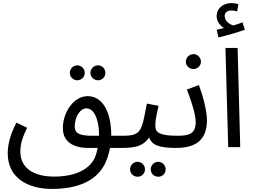

<svg xmlns="http://www.w3.org/2000/svg" viewBox="-20 -955 1645 1246"><path d="M616 -434C643 -434 664 -456 664 -482C664 -509 643 -531 616 -531C589 -531 567 -509 567 -482C567 -456 589 -434 616 -434ZM482 -434C508 -434 530 -456 530 -482C530 -509 508 -531 482 -531C455 -531 433 -509 433 -482C433 -456 455 -434 482 -434ZM316 271C469 271 596 229 658 114C675 81 687 42 694 5H767C799 5 817 -14 817 -37C817 -58 805 -74 777 -74H702C702 -239 640 -331 549 -331C455 -331 386 -220 388 -121C389 -35 455 5 553 5H614C610 26 604 47 597 65C564 142 470 191 332 191C213 191 112 146 112 28C112 -19 125 -62 156 -126L87 -159C36 -66 30 9 30 39C30 205 168 271 316 271ZM581 -74C505 -74 465 -85 465 -134C465 -192 498 -252 541 -252C589 -252 623 -183 623 -76L622 -74Z M767 5C861 5 909 -7 948 -63C964 -18 1003 5 1122 5C1154 5 1172 -15 1172 -37C1172 -58 1160 -74 1132 -74C991 -74 988 -107 988 -147C988 -179 1001 -232 1009 -268L933 -283C899 -106 900 -74 777 -74ZM1007 192C1034 192 1055 171 1055 144C1055 118 1034 95 1007 95C980 95 958 118 958 144C958 171 980 192 1007 192ZM873 192C899 192 921 171 921 144C921 118 899 95 873 95C846 95 824 118 824 144C824 171 846 192 873 192Z M1236 -507C1262 -507 1284 -528 1284 -555C1284 -581 1262 -604 1236 -604C1208 -604 1186 -581 1186 -555C1186 -528 1208 -507 1236 -507ZM1122 5C1253 5 1323 -49 1323 -174C1323 -239 1295 -338 1271 -403L1193 -374C1222 -298 1250 -213 1250 -163C1250 -89 1211 -74 1132 -74Z M1398 -712C1449 -724 1523 -745 1569 -762L1554 -810C1537 -803 1517 -797 1495 -790C1471 -796 1438 -818 1438 -852C1438 -873 1454 -887 1483 -887C1496 -887 1507 -884 1519 -881L1527 -927C1513 -933 1496 -935 1483 -935C1432 -935 1386 -905 1386 -849C1386 -817 1408 -789 1433 -773C1419 -770 1406 -767 1386 -762ZM1461 0H1539L1522 -644H1443Z"/></svg>

Font: Noto Sans Arabic UI SmCn
Style: Regular
Weight: 400
Width: 4
Designer: Monotype Design Team, Nadine Chahine and Nizar Qandah
Foundry: Monotype Imaging Inc.
Version: Version 2.010